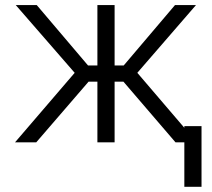

<svg xmlns="http://www.w3.org/2000/svg" viewBox="-20 -550 818 742"><path d="M268.6 -268.6 41 -530.3H122.1L320.3 -296.9H356.4V-530.3H422.9V-296.9H458L656.2 -530.3H737.3L510.7 -268.6L692.4 -56.2V-62.5H758.8V171.9H692.4V0H658.2L457 -234.4H422.9V0H356.4V-234.4H322.3L120.1 0H38.1Z"/></svg>

Font: Pretendard JP Light
Style: Regular
Weight: 300
Designer: Base glyphs from Inter by Rasmus Andersson; Hangeul glyphs from Noto Sans CJK(Source Han Sans) by Jang Soo-young and Kan
Foundry: Kil Hyung-jin
Version: Version 1.309